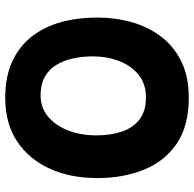

<svg xmlns="http://www.w3.org/2000/svg" viewBox="-24 -676 726 717"><g transform="rotate(-90 338.5 -317.0)"><path d="M332 25.5Q227.5 25.5 161.2 -19.5Q95 -64.5 63.8 -142Q32.5 -219.5 32.5 -316.5Q32.5 -416.5 67.8 -494Q103 -571.5 169.8 -615.8Q236.5 -660 332 -660Q411.5 -660 468.5 -633.5Q525.5 -607 561.8 -560Q598 -513 615 -451Q632 -389 632 -317Q632 -249.5 614.8 -188Q597.5 -126.5 561.2 -78.5Q525 -30.5 468.2 -2.5Q411.5 25.5 332 25.5ZM333.5 -134.5Q384.5 -134.5 418.8 -162.5Q453 -190.5 470 -235.8Q487 -281 487 -332.5Q487 -370.5 479.5 -405.8Q472 -441 455.5 -468.5Q439 -496 411 -512Q383 -528 342 -528Q295.5 -528 262 -500Q228.5 -472 210.2 -424.8Q192 -377.5 192 -319Q192 -267 205.8 -225.2Q219.5 -183.5 250.8 -159Q282 -134.5 333.5 -134.5Z"/></g></svg>

Font: Grandstander Thin
Style: Bold
Weight: 700
Version: Version 1.200